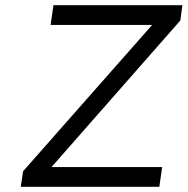

<svg xmlns="http://www.w3.org/2000/svg" viewBox="-20 -720 723 740"><path d="M60 0 69 -60 585 -645 597 -624H175L186 -700H683L675 -641L160 -55L148 -76H605L594 0Z"/></svg>

Font: Lexend Light
Style: Italic
Weight: 300
Italic angle: -8.13011°
Designer: Bonnie Shaver-Troup, Thomas Jockin
Foundry: Lexend
Version: Version 1.007